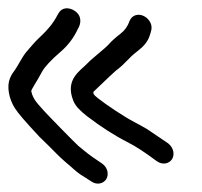

<svg xmlns="http://www.w3.org/2000/svg" viewBox="-21 -447 492 467"><path d="M313.8 -322.9C328.2 -333.8 338.3 -345.7 342.8 -359.5C346.6 -370.7 350 -379.7 345.5 -390.4C339.5 -404.8 323 -414.5 308.7 -410C302.2 -408 297.2 -403.1 294.3 -396.4L294.1 -396L293.9 -395.6C289.9 -383.4 282.8 -373.4 272.3 -365.2C260.1 -355.7 250.6 -347.3 243.8 -339.5C233.6 -328 204.1 -306.2 191 -292.3C174.7 -275 136.5 -254.2 157.2 -202.2C162.4 -189 174 -177.4 190.3 -164.7C224.1 -138.7 257.6 -117.2 291.3 -100.1C309.5 -90.8 332.1 -76.1 359.7 -55.4C375.7 -43.9 391.4 -50 397.6 -60.1C403.6 -70 402.6 -86.7 388 -98.3L387.6 -98.6L337.1 -132.7L336.7 -133C326.8 -138.8 316.5 -144.5 305.6 -150.2C281.9 -162.5 239 -190.9 216.5 -208.6C205.1 -217.5 205.5 -221 206.4 -223.8C238.2 -254.5 257.7 -272.7 260.2 -274.6C286.7 -294.5 288.8 -303.8 313.8 -322.9ZM168.4 -376.7C176.3 -389.1 179 -409 160 -421.1C145.5 -430.2 129.5 -428.6 121.7 -415.4C111 -395.7 102.9 -381.9 74.5 -355.2C61.8 -343.3 55.1 -334.2 44.7 -322.6C33.2 -309.7 23.7 -288.6 15.9 -277.8C6.8 -265.4 -4.2 -250.6 0.5 -222.3C2.7 -208.8 7.6 -195.9 15 -184.1C22.8 -171.5 42 -149.7 73.9 -115.4L74.1 -115.1L74.4 -114.8C93 -96.9 106.5 -83.4 115 -74.7C131.2 -57.9 142.1 -50.2 155.5 -38C173.6 -21.6 175 -23 200.3 -6.2C215.7 4.9 231.5 -1.5 237.5 -11.3C243.6 -21.4 242.5 -39.1 226.2 -50C191.7 -73 193.2 -73 169.8 -92C162.9 -97.7 93.3 -169.1 86.2 -177.2C70.2 -195.5 59 -205.3 54.9 -225.8C55.3 -227.1 58.6 -234.3 64.3 -243.2C68.7 -250.2 74.5 -260.1 81.7 -273.3C87.8 -284.3 102.8 -300.8 126.3 -321C144.3 -336.4 158.2 -354.6 168.4 -376.7Z"/></svg>

Font: MewTooHand
Style: BdLta
Weight: 400
Designer: Mew Too, Robert Jablonski
Version: Version 0.77